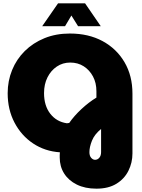

<svg xmlns="http://www.w3.org/2000/svg" viewBox="-20 -914 853 1151"><path d="M558 217Q490 217 440.5 192.5Q391 168 364.5 126Q338 84 338 30Q338 23 338 15.5Q338 8 339 -1Q249 -7 178.5 -54Q108 -101 67 -179Q26 -257 26 -355Q26 -429 52.5 -494Q79 -559 128.5 -608Q178 -657 246.5 -685Q315 -713 399 -713Q511 -713 595 -667.5Q679 -622 726.5 -541Q774 -460 774 -353V6Q774 61 750 109.5Q726 158 678 187.5Q630 217 558 217ZM381 -175Q387 -175 395 -177Q424 -219 468 -260Q512 -301 558 -329V-367Q558 -417 537.5 -455.5Q517 -494 482 -516.5Q447 -539 401 -539Q356 -539 320.5 -515Q285 -491 264.5 -450Q244 -409 244 -356Q244 -280 281.5 -232Q319 -184 381 -175ZM550 44Q565 44 575.5 31.5Q586 19 586 -2V-141Q546 -108 531 -70Q516 -32 516 -2Q516 20 526.5 32Q537 44 550 44ZM233 -757 328 -894H490L584 -757H448L408 -821L370 -757Z"/></svg>

Font: MuseoModerno Black
Style: Regular
Weight: 900
Designer: Pablo Cosgaya, Héctor Gatti, Marcela Romero, and the Authors of The MuseoModerno Project.
Foundry: Omnibus-Type Team
Version: Version 1.001